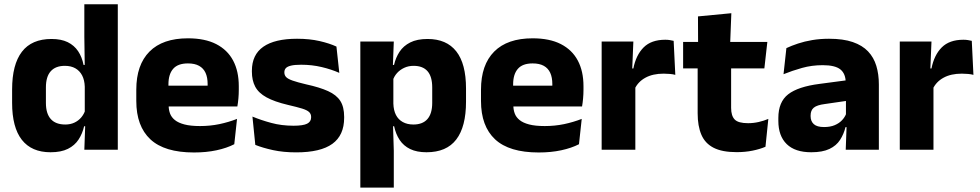

<svg xmlns="http://www.w3.org/2000/svg" viewBox="-20 -680 4452 872"><path d="M209.5 11.5Q123.5 11.5 79.2 -45Q35 -101.5 35 -213V-273.5Q35 -387 79.5 -445Q124 -503 214 -503Q258 -503 287.5 -488.5Q317 -474 334.8 -447.5Q352.5 -421 359.5 -385H401L365 -286Q364 -316.5 353 -337.5Q342 -358.5 322.2 -369.8Q302.5 -381 274.5 -381Q232.5 -381 210.5 -356.5Q188.5 -332 188.5 -283V-212.5Q188.5 -164 210.8 -139.2Q233 -114.5 276.5 -114.5Q299.5 -114.5 317.8 -123Q336 -131.5 348.8 -146.5Q361.5 -161.5 367.5 -180.5L405 -106.5H362Q354.5 -73.5 337 -46.5Q319.5 -19.5 288.5 -4Q257.5 11.5 209.5 11.5ZM515 0H363L367.5 -124.5L365 -150.5V-349.5V-371L363 -513.5V-660.5H515Z M861 12.5Q727 12.5 663 -47.2Q599 -107 599 -221.5V-272.5Q599 -385.5 659 -445.8Q719 -506 833.5 -506Q910.5 -506 961.8 -479.8Q1013 -453.5 1038.8 -405Q1064.5 -356.5 1064.5 -288.5V-272Q1064.5 -253 1062.8 -233.2Q1061 -213.5 1058 -196.5H920Q922 -225.5 922.5 -251.2Q923 -277 923 -298Q923 -328.5 913.5 -349.2Q904 -370 884.2 -381Q864.5 -392 833.5 -392Q787.5 -392 766.2 -367.2Q745 -342.5 745 -297V-252L746 -235.5V-200.5Q746 -181.5 752.2 -164.5Q758.5 -147.5 774.2 -134.8Q790 -122 817.8 -114.8Q845.5 -107.5 888.5 -107.5Q934 -107.5 976 -116.2Q1018 -125 1056.5 -140L1044 -25Q1010 -7.5 963.5 2.5Q917 12.5 861 12.5ZM1027 -196.5H680V-291H1027Z M1325.5 12Q1267 12 1220 1.8Q1173 -8.5 1139.5 -22L1126.5 -150.5Q1165 -134.5 1211.8 -121.8Q1258.5 -109 1313 -109Q1356.5 -109 1374.8 -118.2Q1393 -127.5 1393 -147V-149Q1393 -162.5 1383.8 -171.2Q1374.5 -180 1351.8 -187Q1329 -194 1288 -203.5Q1226.5 -218 1190.5 -237.8Q1154.5 -257.5 1139.2 -286.2Q1124 -315 1124 -354.5V-358.5Q1124 -431.5 1176 -467.8Q1228 -504 1329 -504Q1386 -504 1431.5 -493.5Q1477 -483 1508 -468.5L1521 -349Q1485 -365 1440.8 -375.5Q1396.5 -386 1348 -386Q1318.5 -386 1301.8 -382Q1285 -378 1278.2 -370.5Q1271.5 -363 1271.5 -352V-350.5Q1271.5 -338.5 1279.5 -330Q1287.5 -321.5 1308.8 -314Q1330 -306.5 1370 -297Q1432 -283.5 1470 -266.2Q1508 -249 1525.5 -221.8Q1543 -194.5 1543 -149.5V-145Q1543 -65.5 1489.5 -26.8Q1436 12 1325.5 12Z M1917 11.5Q1873 11.5 1843 -3Q1813 -17.5 1795.2 -44.2Q1777.5 -71 1770 -106.5H1730.5L1766.5 -209.5Q1767.5 -179 1778.2 -158Q1789 -137 1809.2 -125.8Q1829.5 -114.5 1857.5 -114.5Q1899.5 -114.5 1921.2 -139.2Q1943 -164 1943 -213V-283Q1943 -332 1921.8 -356.5Q1900.5 -381 1858.5 -381Q1835 -381 1815.8 -372Q1796.5 -363 1783.2 -348.2Q1770 -333.5 1764 -314.5L1729 -385H1769.5Q1777 -418 1794.5 -444.8Q1812 -471.5 1843 -487.2Q1874 -503 1922 -503Q2008 -503 2052.2 -446.8Q2096.5 -390.5 2096.5 -278V-218Q2096.5 -104.5 2052.2 -46.5Q2008 11.5 1917 11.5ZM1768.5 172H1616.5V-491.5H1768.5L1763.5 -359L1766.5 -341.5V-152.5L1764.5 -126.5L1768.5 5Z M2426.5 12.5Q2292.5 12.5 2228.5 -47.2Q2164.5 -107 2164.5 -221.5V-272.5Q2164.5 -385.5 2224.5 -445.8Q2284.5 -506 2399 -506Q2476 -506 2527.2 -479.8Q2578.5 -453.5 2604.2 -405Q2630 -356.5 2630 -288.5V-272Q2630 -253 2628.2 -233.2Q2626.5 -213.5 2623.5 -196.5H2485.5Q2487.5 -225.5 2488 -251.2Q2488.5 -277 2488.5 -298Q2488.5 -328.5 2479 -349.2Q2469.5 -370 2449.8 -381Q2430 -392 2399 -392Q2353 -392 2331.8 -367.2Q2310.5 -342.5 2310.5 -297V-252L2311.5 -235.5V-200.5Q2311.5 -181.5 2317.8 -164.5Q2324 -147.5 2339.8 -134.8Q2355.5 -122 2383.2 -114.8Q2411 -107.5 2454 -107.5Q2499.5 -107.5 2541.5 -116.2Q2583.5 -125 2622 -140L2609.5 -25Q2575.5 -7.5 2529 2.5Q2482.5 12.5 2426.5 12.5ZM2592.5 -196.5H2245.5V-291H2592.5Z M2862.5 -276 2820.5 -369H2856.5Q2868.5 -430 2903.2 -464.8Q2938 -499.5 3001.5 -499.5Q3012.5 -499.5 3021.8 -498Q3031 -496.5 3039.5 -494.5L3047 -340Q3036.5 -343 3022.5 -344.2Q3008.5 -345.5 2994 -345.5Q2945 -345.5 2911.5 -327.2Q2878 -309 2862.5 -276ZM2865.5 0H2712.5V-491.5H2856.5L2850 -334.5L2865.5 -332.5Z M3325.5 11Q3260 11 3221.2 -8.8Q3182.5 -28.5 3165.5 -68Q3148.5 -107.5 3148.5 -165.5V-440H3300.5V-190Q3300.5 -154 3316.8 -137.2Q3333 -120.5 3377.5 -120.5Q3402 -120.5 3426 -126Q3450 -131.5 3469.5 -140L3456.5 -13.5Q3431 -2.5 3397.8 4.2Q3364.5 11 3325.5 11ZM3451.5 -369.5H3082.5V-489.5H3465ZM3296 -478.5H3150.5L3150 -605.5L3301.5 -620Z M3971.5 0H3821L3825.5 -123L3822 -130.5V-284L3821 -304Q3821 -345 3797 -364.5Q3773 -384 3716.5 -384Q3667 -384 3622.5 -371.5Q3578 -359 3538.5 -343L3551.5 -461.5Q3575 -472.5 3604.2 -482.2Q3633.5 -492 3669 -498Q3704.5 -504 3745 -504Q3809.5 -504 3853 -489Q3896.5 -474 3922.5 -446.5Q3948.5 -419 3960 -380.8Q3971.5 -342.5 3971.5 -296.5ZM3664.5 11.5Q3591 11.5 3553 -25.5Q3515 -62.5 3515 -131V-144.5Q3515 -217 3559.8 -251.8Q3604.5 -286.5 3702 -299L3834 -316.5L3843 -224.5L3726 -207.5Q3690.5 -203 3676 -191Q3661.5 -179 3661.5 -155.5V-152Q3661.5 -129.5 3676 -116.2Q3690.5 -103 3722.5 -103Q3750.5 -103 3770.8 -111.5Q3791 -120 3804 -133.8Q3817 -147.5 3823.5 -164.5L3845 -102.5H3820Q3812 -70.5 3795.2 -44.5Q3778.5 -18.5 3747 -3.5Q3715.5 11.5 3664.5 11.5Z M4216.5 -276 4174.5 -369H4210.5Q4222.5 -430 4257.2 -464.8Q4292 -499.5 4355.5 -499.5Q4366.5 -499.5 4375.8 -498Q4385 -496.5 4393.5 -494.5L4401 -340Q4390.5 -343 4376.5 -344.2Q4362.5 -345.5 4348 -345.5Q4299 -345.5 4265.5 -327.2Q4232 -309 4216.5 -276ZM4219.5 0H4066.5V-491.5H4210.5L4204 -334.5L4219.5 -332.5Z"/></svg>

Font: Anek Kannada
Style: Bold
Weight: 700
Version: Version 1.003